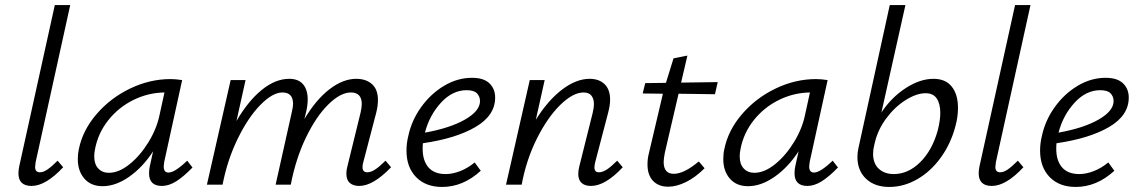

<svg xmlns="http://www.w3.org/2000/svg" viewBox="-20 -731 4499 760"><path d="M53 -45Q53 -57 56 -72L197 -711H258L121 -89Q119 -75 119 -70Q119 -49 138 -49Q152 -49 168.5 -60.5Q185 -72 208 -95L230 -69Q161 5 105 5Q53 5 53 -45Z M288 -101Q288 -123 292 -140Q307 -215 362 -279Q417 -343 495 -380.5Q573 -418 655 -418Q675 -418 701 -414L630 -90Q628 -76 628 -72Q628 -48 647 -48Q672 -48 721 -95L742 -68Q706 -31 677 -13Q648 5 621 5Q570 5 570 -45Q570 -58 573 -73L586 -132Q545 -69 491.5 -31.5Q438 6 386 6Q340 6 314 -24Q288 -54 288 -101ZM612 -278 631 -365Q566 -364 507.5 -335Q449 -306 408.5 -255Q368 -204 356 -140Q353 -125 353 -112Q353 -81 369 -64Q385 -47 411 -47Q451 -47 493.5 -81.5Q536 -116 568.5 -169.5Q601 -223 612 -278Z M1351 -44Q1351 -57 1355 -72L1407 -284Q1412 -306 1412 -319Q1412 -365 1369 -365Q1328 -365 1280 -318Q1232 -271 1191.5 -187.5Q1151 -104 1131 0H1071L1135 -287Q1140 -307 1140 -320Q1140 -365 1098 -365Q1059 -365 1010.5 -315.5Q962 -266 921 -182Q880 -98 861 0H799L893 -414H952L916 -252Q962 -331 1016 -375Q1070 -419 1125 -419Q1161 -419 1179.5 -397.5Q1198 -376 1198 -337Q1198 -315 1192 -289L1185 -260Q1231 -337 1284.5 -378Q1338 -419 1390 -419Q1429 -419 1452.5 -398Q1476 -377 1476 -335Q1476 -311 1469 -284L1418 -89Q1415 -79 1415 -69Q1415 -49 1434 -49Q1448 -49 1465 -60Q1482 -71 1506 -95L1528 -69Q1457 5 1402 5Q1378 5 1364.5 -7Q1351 -19 1351 -44Z M1589 -135Q1589 -164 1596 -192Q1609 -254 1647 -307Q1685 -360 1738 -391.5Q1791 -423 1848 -423Q1895 -423 1917.5 -401Q1940 -379 1940 -345Q1940 -274 1862.5 -228.5Q1785 -183 1654 -164Q1653 -156 1653 -142Q1653 -95 1676 -68.5Q1699 -42 1744 -42Q1771 -42 1801 -53.5Q1831 -65 1859 -88L1883 -55Q1813 9 1730 9Q1665 9 1627 -30Q1589 -69 1589 -135ZM1880 -331Q1880 -349 1868 -361.5Q1856 -374 1827 -374Q1771 -374 1725.5 -324.5Q1680 -275 1662 -206Q1762 -224 1821 -258Q1880 -292 1880 -331Z M2269 -42Q2269 -57 2273 -72L2326 -284Q2331 -306 2331 -318Q2331 -340 2321 -352.5Q2311 -365 2290 -365Q2248 -365 2197.5 -315.5Q2147 -266 2105 -182Q2063 -98 2045 0H1983L2077 -414H2136L2101 -257Q2149 -334 2205 -376.5Q2261 -419 2314 -419Q2351 -419 2373 -398Q2395 -377 2395 -336Q2395 -314 2387 -284L2336 -89Q2333 -77 2333 -68Q2333 -49 2351 -49Q2365 -49 2382 -60Q2399 -71 2423 -95L2445 -69Q2376 5 2319 5Q2295 5 2282 -7Q2269 -19 2269 -42Z M2543 -80Q2543 -103 2548 -122L2604 -360L2524 -361L2534 -402L2616 -403L2646 -500L2701 -511L2676 -404L2821 -406L2810 -358L2666 -360L2612 -128Q2607 -103 2607 -90Q2607 -43 2647 -43Q2688 -43 2746 -92L2769 -65Q2733 -29 2695.5 -10.5Q2658 8 2625 8Q2587 8 2565 -15Q2543 -38 2543 -80Z M2843 -101Q2843 -123 2847 -140Q2862 -215 2917 -279Q2972 -343 3050 -380.5Q3128 -418 3210 -418Q3230 -418 3256 -414L3185 -90Q3183 -76 3183 -72Q3183 -48 3202 -48Q3227 -48 3276 -95L3297 -68Q3261 -31 3232 -13Q3203 5 3176 5Q3125 5 3125 -45Q3125 -58 3128 -73L3141 -132Q3100 -69 3046.5 -31.5Q2993 6 2941 6Q2895 6 2869 -24Q2843 -54 2843 -101ZM3167 -278 3186 -365Q3121 -364 3062.5 -335Q3004 -306 2963.5 -255Q2923 -204 2911 -140Q2908 -125 2908 -112Q2908 -81 2924 -64Q2940 -47 2966 -47Q3006 -47 3048.5 -81.5Q3091 -116 3123.5 -169.5Q3156 -223 3167 -278Z M3374 -109Q3374 -128 3378 -145L3502 -711H3564L3469 -286Q3509 -346 3565.5 -382.5Q3622 -419 3675 -419Q3723 -419 3747.5 -388Q3772 -357 3772 -304Q3772 -268 3762 -232Q3744 -163 3704.5 -108Q3665 -53 3611.5 -22Q3558 9 3500 9Q3442 9 3408 -23.5Q3374 -56 3374 -109ZM3436 -122Q3436 -84 3458.5 -63Q3481 -42 3518 -42Q3575 -42 3622.5 -89Q3670 -136 3692 -215Q3702 -255 3702 -284Q3702 -320 3688 -341Q3674 -362 3644 -362Q3608 -362 3565 -335Q3522 -308 3488.5 -263Q3455 -218 3443 -167L3440 -154Q3436 -139 3436 -122Z M3854 -45Q3854 -57 3857 -72L3998 -711H4059L3922 -89Q3920 -75 3920 -70Q3920 -49 3939 -49Q3953 -49 3969.5 -60.5Q3986 -72 4009 -95L4031 -69Q3962 5 3906 5Q3854 5 3854 -45Z M4097 -135Q4097 -164 4104 -192Q4117 -254 4155 -307Q4193 -360 4246 -391.5Q4299 -423 4356 -423Q4403 -423 4425.5 -401Q4448 -379 4448 -345Q4448 -274 4370.5 -228.5Q4293 -183 4162 -164Q4161 -156 4161 -142Q4161 -95 4184 -68.5Q4207 -42 4252 -42Q4279 -42 4309 -53.5Q4339 -65 4367 -88L4391 -55Q4321 9 4238 9Q4173 9 4135 -30Q4097 -69 4097 -135ZM4388 -331Q4388 -349 4376 -361.5Q4364 -374 4335 -374Q4279 -374 4233.5 -324.5Q4188 -275 4170 -206Q4270 -224 4329 -258Q4388 -292 4388 -331Z"/></svg>

Font: LXGW Bright GB
Style: Italic
Weight: 400
Italic angle: -12°
Designer: Christian Thalmann (Catharsis Fonts)
Foundry: LXGW / Christian Thalmann (Catharsis Fonts) / Fontworks Inc.
Version: Version 5.510